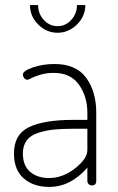

<svg xmlns="http://www.w3.org/2000/svg" viewBox="-20 -730 463 756"><path d="M283 -710H316Q316 -666 283 -633.5Q250 -601 207 -601Q163 -601 130.5 -633.5Q98 -666 98 -710H130Q130 -676 152.5 -651.5Q175 -627 207 -627Q238 -627 260.5 -651.5Q283 -676 283 -710ZM194 -478Q280 -478 319.5 -423.5Q359 -369 359 -286V-18Q359 0 342 0Q334 0 329 -5Q324 -10 324 -18V-70Q258 6 174 6Q112 6 73.5 -27.5Q35 -61 35 -126Q35 -201 94.5 -229.5Q154 -258 268 -258H324V-286Q324 -350 291 -396.5Q258 -443 192 -443Q165 -443 141.5 -436.5Q118 -430 105 -423Q92 -416 88 -416Q80 -416 75 -423Q70 -430 70 -436Q70 -451 109.5 -464.5Q149 -478 194 -478ZM324 -139V-223H269Q224 -223 193.5 -220Q163 -217 132 -207.5Q101 -198 85.5 -177.5Q70 -157 70 -126Q70 -78 98.5 -53.5Q127 -29 173 -29Q227 -29 275.5 -67Q324 -105 324 -139Z"/></svg>

Font: Dosis
Style: ExtraLight
Weight: 250
Designer: Edgar Tolentino, Pablo Impallari, Igino Marini
Foundry: Edgar Tolentino, Pablo Impallari, Igino Marini
Version: Version 1.007